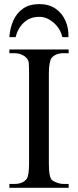

<svg xmlns="http://www.w3.org/2000/svg" viewBox="-20 -899 373 919"><path d="M308.6 0H24.9V-18.6H48.8Q88.9 -18.6 107.4 -42.5Q119.1 -56.6 119.1 -117.7V-545.4Q119.1 -579.6 117.9 -595.2Q116.7 -610.8 108.4 -619.6Q99.1 -631.3 82.5 -637.9Q65.9 -644.5 48.8 -644.5H24.9V-662.1H308.6V-644.5H284.7Q245.6 -644.5 226.1 -620.6Q220.7 -612.3 217.3 -593.8Q213.9 -575.2 213.9 -545.4V-117.7Q213.9 -85.4 216.8 -67.9Q219.7 -50.3 225.1 -41.5Q230 -33.7 248.8 -26.1Q267.6 -18.6 284.7 -18.6H308.6ZM307.6 -721.2H278.3Q269.5 -761.7 237.1 -790Q204.6 -818.4 168.5 -818.4Q123 -818.4 93.8 -790.5Q64.5 -762.7 54.7 -721.2H24.9Q27.8 -764.6 43.7 -800.5Q59.6 -836.4 90.3 -857.9Q121.1 -879.4 168.5 -879.4Q213.9 -879.4 245.4 -857.9Q276.9 -836.4 293 -800.5Q309.1 -764.6 307.6 -721.2Z"/></svg>

Font: BabelStone Roman
Style: Regular
Weight: 400
Designer: Walt Agee, Victor Gaultney, Peter Martin, Debbi Hosken, Becca Hirsbrunner (SIL); Andrew West (BabelStone)
Foundry: BabelStone
Version: Version 16.000